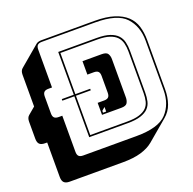

<svg xmlns="http://www.w3.org/2000/svg" viewBox="-149 -877 1150 1143"><g transform="rotate(-20 426.0 -305.5)"><path d="M101 119Q77 119 66 108Q55 97 55 73V-146H42Q18 -146 7 -156.5Q-4 -167 -4 -192V-299Q-4 -312 -0.5 -321Q3 -330 10 -336L55 -374V-575Q55 -588 58.5 -597Q62 -606 69 -612L198 -721Q203 -725 211.5 -727.5Q220 -730 230 -730H567Q641 -730 690.5 -714Q740 -698 769.5 -670Q799 -642 811 -602.5Q823 -563 823 -516V-204Q823 -154 808.5 -112.5Q794 -71 760 -43L631 66Q601 91 554 105Q507 119 438 119ZM567 0Q708 0 760.5 -57Q813 -114 813 -204V-516Q813 -606 760.5 -663Q708 -720 567 -720H230Q211 -720 202.5 -711.5Q194 -703 194 -684V-444H171Q152 -444 143.5 -435.5Q135 -427 135 -408V-301Q135 -282 143.5 -273.5Q152 -265 171 -265H194V-36Q194 -17 202.5 -8.5Q211 0 230 0ZM301 -90V-349H225V-359H301V-630H545Q596 -630 627.5 -619Q659 -608 676 -589.5Q693 -571 699 -545.5Q705 -520 705 -491V-226Q705 -197 699.5 -172Q694 -147 677 -129Q660 -111 628 -100.5Q596 -90 545 -90ZM405 -349H311V-100H545Q593 -100 622.5 -109.5Q652 -119 668 -135.5Q684 -152 689.5 -175.5Q695 -199 695 -226V-491Q695 -518 689 -542Q683 -566 667 -583Q651 -600 621.5 -610Q592 -620 545 -620H311V-359H405ZM418 -189V-265H459Q478 -265 486.5 -273.5Q495 -282 495 -301V-408Q495 -427 486.5 -435.5Q478 -444 459 -444H418V-529H540Q570 -529 578.5 -514.5Q587 -500 587 -481V-238Q587 -218 578.5 -203.5Q570 -189 540 -189ZM448 -199V-228L428 -211V-199Z"/></g></svg>

Font: Bungee Shade
Style: Regular
Weight: 400
Designer: David Jonathan Ross
Foundry: David Jonathan Ross
Version: Version 1.000;PS 1.0;hotconv 1.0.72;makeotf.lib2.5.5900